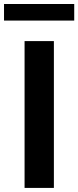

<svg xmlns="http://www.w3.org/2000/svg" viewBox="-48 -920 384 940"><path d="M215.8 -718.8V0H72.3V-718.8ZM-28.3 -819.3V-900.4H315.4V-819.3Z"/></svg>

Font: Min Sans Bold
Style: Regular
Weight: 700
Designer: Jinseong-Kim, NotoSansCJK, Nunito
Foundry: Jinseong-Kim
Version: Version 1.400;Glyphs 3.1.2 (3151)